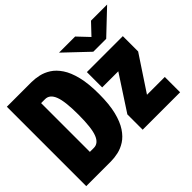

<svg xmlns="http://www.w3.org/2000/svg" viewBox="-146 -953 1197 1197"><g transform="rotate(-45 452.5 -354.0)"><path d="M481 -708.5H623L693 -634.5L763 -708.5H905L750 -561.5H636ZM12.5 0V-700H229.5Q260.5 -700 294.5 -692.5Q328.5 -685 360.5 -664.5Q392.5 -644 418.5 -605.2Q444.5 -566.5 460 -504Q475.5 -441.5 475.5 -350Q475.5 -258.5 460 -196.2Q444.5 -134 418.5 -95Q392.5 -56 360.5 -35.5Q328.5 -15 294.5 -7.5Q260.5 0 229.5 0ZM179.5 -135H214.5Q255 -135 274.2 -184Q293.5 -233 293.5 -350Q293.5 -467 274.2 -516Q255 -565 214.5 -565H179.5ZM510 0V-135L660 -365H518V-500H835V-365L683 -135H840V0Z"/></g></svg>

Font: Trispace ExtraBold
Style: Regular
Weight: 800
Designer: Tyler Finck
Foundry: Etcetera Type Company
Version: Version 1.210; ttfautohint (v1.8.3)